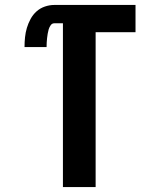

<svg xmlns="http://www.w3.org/2000/svg" viewBox="-20 -755 640 775"><path d="M234 0V-661H199Q190 -661 184.5 -653Q179 -645 176.5 -636.5Q174 -628 172.5 -619Q171 -610 170 -601Q169 -592 168.5 -583Q168 -574 168 -565H79Q79 -585 81 -604.5Q83 -624 88.5 -642.5Q94 -661 103.5 -678.5Q113 -696 127.5 -709Q142 -722 161 -728.5Q180 -735 199 -735H527V-625H366V0Z"/></svg>

Font: Iosevka Aile Extrabold
Style: Regular
Weight: 800
Designer: Belleve Invis
Foundry: Belleve Invis
Version: Version 27.3.5; ttfautohint (v1.8.4)